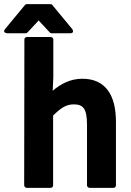

<svg xmlns="http://www.w3.org/2000/svg" viewBox="-57 -897 635 929"><path d="M60 0C60 5 65 12 73 12H188C193 12 200 8 200 0V-338C238 -375 263 -392 300 -392C345 -392 364 -372 364 -293V0C364 5 369 12 377 12H492C497 12 504 8 504 0V-308C504 -435 455 -516 341 -516C282 -516 236 -490 198 -458L201 -524V-706C201 -711 196 -718 188 -718H73C68 -718 61 -714 61 -706ZM68 -736C71 -736 75 -738 77 -741L130 -798L183 -741C185 -739 188 -736 192 -736H282C307 -736 292 -757 292 -757L196 -873C194 -876 190 -877 186 -877H74C70 -877 66 -876 64 -873L-32 -757C-48 -738 -22 -736 -22 -736Z"/></svg>

Font: Falling Sky
Style: Bd
Weight: 700
Designer: Paul D. Hunt
Foundry: Adobe Systems Incorporated
Version: Version 1.02